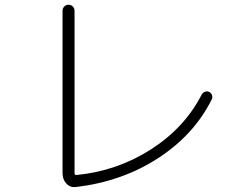

<svg xmlns="http://www.w3.org/2000/svg" viewBox="-20 -752 1040 796"><path d="M294.9 23.4Q271.5 26.4 255.4 9.3Q239.3 -7.8 239.3 -33.2V-707Q239.3 -717.8 246.6 -725.1Q253.9 -732.4 264.2 -732.4Q274.4 -732.4 281.7 -725.1Q289.1 -717.8 289.1 -707V-34.2Q289.1 -26.4 296.9 -26.4Q465.8 -43 606 -132.8Q746.1 -222.7 816.4 -360.4Q821.3 -368.2 830.1 -371.6Q838.9 -375 846.7 -371.1Q855.5 -367.2 858.9 -357.4Q862.3 -347.7 857.4 -338.9Q783.2 -191.4 633.8 -95.2Q484.4 1 294.9 23.4Z"/></svg>

Font: Rounded-X Mgen+ 2m light
Style: Regular
Weight: 200
Designer: [Source Han Sans]
Ryoko NISHIZUKA  (kana & ideographs); Paul D. Hunt (Latin, Greek & Cyrillic); Wenlong ZHANG  (bopomofo
Version: Version 1.059.20150602